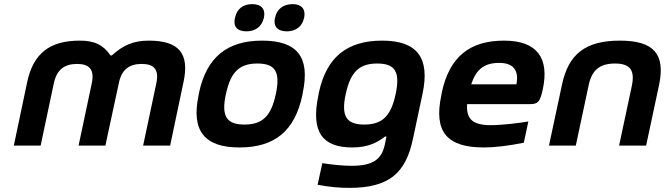

<svg xmlns="http://www.w3.org/2000/svg" viewBox="-20 -706 3224 931"><path d="M112 -309 47 0H177L241 -302C255 -368 292 -396 354 -396C414 -396 439 -368 425 -302L361 0H491L556 -302C569 -368 606 -396 667 -396C728 -396 752 -368 738 -302L674 0H805L870 -309C900 -448 846 -509 702 -509C629 -509 578 -488 522 -437H516C481 -488 439 -509 367 -509C222 -509 142 -448 112 -309Z M945 -256 943 -244C906 -70 973 9 1141 9C1311 9 1409 -70 1446 -244L1448 -256C1485 -430 1421 -509 1251 -509C1083 -509 982 -430 945 -256ZM1075 -248 1076 -252C1099 -359 1143 -398 1228 -398C1314 -398 1340 -359 1318 -252L1317 -248C1294 -141 1251 -102 1165 -102C1080 -102 1052 -141 1075 -248ZM1119 -618C1110 -579 1129 -554 1175 -554C1220 -554 1250 -579 1259 -618L1260 -621C1268 -661 1248 -686 1203 -686C1157 -686 1128 -661 1120 -621ZM1313 -618C1305 -579 1325 -554 1371 -554C1415 -554 1446 -579 1454 -618L1455 -621C1463 -661 1443 -686 1399 -686C1353 -686 1322 -661 1314 -621Z M1526 -256 1524 -244C1486 -65 1544 9 1688 9C1768 9 1812 -17 1847 -44H1854L1846 -5C1831 65 1791 98 1685 98C1640 98 1585 92 1543 85L1520 190C1580 201 1625 205 1674 205C1866 205 1947 134 1982 -31L2029 -252C2066 -427 2002 -509 1833 -509C1664 -509 1563 -430 1526 -256ZM1656 -248 1657 -252C1680 -359 1724 -398 1809 -398C1895 -398 1921 -359 1899 -252L1898 -248C1875 -141 1832 -102 1746 -102C1661 -102 1633 -141 1656 -248Z M2612 -273C2644 -422 2587 -509 2424 -509C2258 -509 2159 -431 2122 -256L2120 -244C2082 -66 2148 9 2326 9C2379 9 2446 1 2520 -14L2542 -117C2497 -109 2411 -99 2361 -99C2274 -99 2240 -127 2245 -201H2546C2588 -201 2598 -209 2612 -273ZM2265 -297C2289 -371 2329 -401 2401 -401C2471 -401 2497 -363 2484 -297Z M2705 -295 2642 0H2772L2834 -291C2849 -365 2887 -398 2962 -398C3036 -398 3059 -365 3044 -291L2982 0H3113L3176 -295C3207 -444 3150 -509 2986 -509C2819 -509 2736 -444 2705 -295Z"/></svg>

Font: LT Wave Text Bold Italic
Style: Regular
Weight: 700
Designer: Daniel Lyons
Version: Version 2.5 (Glyphs App)